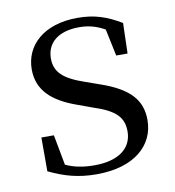

<svg xmlns="http://www.w3.org/2000/svg" viewBox="-67 -591 607 666"><g transform="rotate(-10 236.5 -258.0)"><path d="M221 15C357 15 427 -53 427 -140C427 -210 388 -255 287 -290L236 -308C163 -333 134 -360 134 -408C134 -461 173 -498 249 -498C281 -498 309 -491 339 -474L359 -379H399L402 -486C352 -516 309 -531 249 -531C129 -531 62 -466 62 -382C62 -307 113 -264 194 -235L246 -216C327 -190 352 -162 352 -113C352 -56 307 -17 219 -17C177 -17 146 -24 118 -37L98 -144H54V-25C108 1 157 15 221 15Z"/></g></svg>

Font: Harano Aji Mincho TW
Style: Regular
Weight: 400
Foundry: Masamichi Hosoda
Version: HaranoAjiMinchoTW-Regular version 20230610;ttx 4.39.4